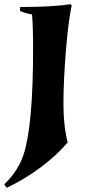

<svg xmlns="http://www.w3.org/2000/svg" viewBox="-65 -684 410 905"><path d="M254 -13Q202 49 125 106Q48 163 -33 201L-45 185Q21 122 47 42Q91 -95 91 -457Q91 -557 86 -616Q51 -622 29 -633L30 -651Q181 -651 267 -664L273 -659Q257 -585 245.5 -443Q234 -301 234 -195.5Q234 -90 254 -13Z"/></svg>

Font: Almendra
Style: Bold Italic
Weight: 700
Italic angle: -12°
Designer: Ana Sanfelippo
Foundry: Ana Sanfelippo
Version: Version 1.004